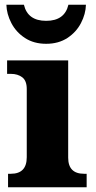

<svg xmlns="http://www.w3.org/2000/svg" viewBox="-20 -791 405 811"><path d="M14 -57H26Q93 -57 93 -127V-415Q93 -450 74 -464.5Q55 -479 26 -479H10V-536H268V-125Q268 -57 335 -57H346V0H14ZM7 -771H81Q97 -703 175 -703Q253 -703 269 -771H343Q342 -732 322 -693.5Q302 -655 264.5 -630.5Q227 -606 175 -606Q123 -606 85.5 -630.5Q48 -655 28 -693.5Q8 -732 7 -771Z"/></svg>

Font: Noto Serif ExtraBold
Style: Regular
Weight: 800
Designer: Monotype Design Team
Foundry: Monotype Imaging Inc.
Version: Version 1.001